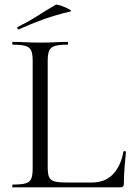

<svg xmlns="http://www.w3.org/2000/svg" viewBox="-20 -805 573 825"><path d="M185 -543V-85Q185 -57.7 191 -44.1Q197 -30.4 214.3 -25.6Q231.6 -20.8 265.2 -20.8H374.4Q432.4 -20.8 466.2 -57.2Q500 -93.6 510.2 -153.2Q510.4 -156.2 515.8 -155.6Q521.2 -155 521.2 -152Q518.2 -124.6 515.2 -86.1Q512.2 -47.7 512.2 -15Q512.2 0 497.1 0H34.8Q32.8 0 32.8 -6Q32.8 -12 34.8 -12Q71.3 -12 89.6 -17Q107.9 -22 114.1 -37Q120.4 -52 120.4 -81V-544Q120.4 -573 114.1 -587.5Q107.9 -602 89.6 -607.5Q71.3 -613 34.8 -613Q32.8 -613 32.8 -619Q32.8 -625 34.8 -625Q58.8 -625 89.1 -623.5Q119.3 -622 152.1 -622Q187 -622 217 -623.5Q247 -625 270.4 -625Q272.6 -625 272.6 -619Q272.6 -613 270.4 -613Q233.9 -613 215.7 -607.5Q197.5 -602 191.2 -587Q185 -572 185 -543ZM61.2 -679Q57.2 -677 55.2 -682.5Q53.2 -688 56.2 -689Q103.4 -712.6 141.8 -737.2Q180.2 -761.8 219 -784.2Q222.2 -786.6 234.9 -782.9Q247.6 -779.2 261.1 -773.2Q274.6 -767.2 281.9 -762.2Q289.2 -757.2 283.2 -756Q216.2 -740 164.2 -721Q112.2 -702 61.2 -679Z"/></svg>

Font: Cormorant Garamond Light
Style: Regular
Weight: 300
Designer: Christian Thalmann (Catharsis Fonts)
Foundry: Catharsis Fonts
Version: Version 4.001